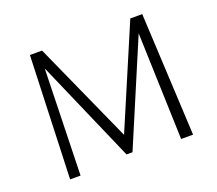

<svg xmlns="http://www.w3.org/2000/svg" viewBox="-112 -812 1093 967"><g transform="rotate(-20 434.5 -329.0)"><path d="M704 0 685 -573 451 -21H419L180 -569L165 0H109L133 -658H198L441 -118L671 -658H735L768 0Z"/></g></svg>

Font: Ysabeau Infant Semilight
Style: Regular
Weight: 300
Designer: Christian Thalmann (Catharsis Fonts)
Version: Version 0.003